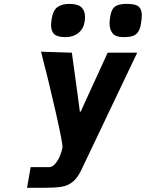

<svg xmlns="http://www.w3.org/2000/svg" viewBox="-20 -834 730 962"><path d="M133.5 3.5H226Q242 3.5 256.2 -12.8Q270.5 -29 280 -52Q289.5 -75 293 -94Q296 -110.5 258.2 -276.5Q220.5 -442.5 185.5 -575L340 -570L371 -344L380 -275H384.5L415.5 -343L519.5 -570H667.5L387 18.5Q368 58.5 344 77.5Q320 96.5 288 101.8Q256 107 198.5 107H115.5ZM236 -707.5Q236 -719 238.5 -737.5Q245.5 -782.5 268 -798.5Q290.5 -814.5 327.5 -814.5Q369.5 -814.5 387.8 -797.5Q406 -780.5 406 -749.5Q406 -736.5 404 -725Q397.5 -687.5 371.5 -667.8Q345.5 -648 309 -648Q269 -648 252.5 -662.2Q236 -676.5 236 -707.5ZM529 -716.5Q529 -733 532 -749.5Q536 -774.5 544.5 -788.2Q553 -802 570.2 -808.2Q587.5 -814.5 617.5 -814.5Q659 -814.5 674.8 -800.8Q690.5 -787 690.5 -758Q690.5 -744.5 687 -719Q682.5 -689.5 672 -674.2Q661.5 -659 644.5 -653.5Q627.5 -648 599 -648Q560 -648 544.5 -666.8Q529 -685.5 529 -716.5Z"/></svg>

Font: JuliaMono Black
Style: Italic
Weight: 900
Italic angle: -9°
Monospace: yes
Designer: cormullion
Foundry: corm
Version: Version 0.057; ttfautohint (v1.8.4)